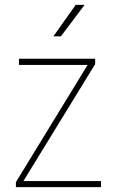

<svg xmlns="http://www.w3.org/2000/svg" viewBox="-20 -770 464 790"><path d="M395.5 -24.9V0H52.2V-24.9ZM371.6 -506.3 61 0H45.4V-20.5L356 -528.3H371.6ZM359.4 -528.3V-502.9H58.1V-528.3ZM199.7 -620.6 291.5 -750H328.1L230.5 -620.6Z"/></svg>

Font: Roboto Condensed Thin
Style: Regular
Weight: 250
Width: 3
Designer: Christian Robertson
Foundry: Google
Version: Version 3.009; 2024